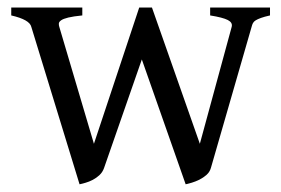

<svg xmlns="http://www.w3.org/2000/svg" viewBox="-20 -474 746 509"><path d="M695.8 -433.1Q680.7 -429.7 671.9 -426.5Q663.1 -423.3 658 -420.2Q652.8 -417 650.6 -412.8Q648.4 -408.7 647 -402.8L539.1 -28.8Q536.1 -18.1 527.6 -10.5Q519 -2.9 508.8 2.2Q498.5 7.3 488.5 10.3Q478.5 13.2 472.2 14.6L356 -316.4L255.9 -28.8Q252 -17.6 243.9 -10Q235.8 -2.4 226.1 2.7Q216.3 7.8 206.8 10.5Q197.3 13.2 190.9 14.6L63 -402.8Q58.6 -421.9 9.8 -433.1V-454.1H198.2V-433.1Q174.3 -430.7 161.1 -427.5Q147.9 -424.3 142.1 -420.2Q136.2 -416 136 -411.6Q135.7 -407.2 137.2 -402.8L229 -92.8L349.1 -454.1H382.8L509.8 -92.8L594.2 -402.8Q597.2 -414.1 584 -420.9Q570.8 -427.7 537.1 -433.1V-454.1H695.8Z"/></svg>

Font: Gentium Plus
Style: Regular
Weight: 400
Designer: J. Victor Gaultney, Annie Olsen, Iska Routamaa
Foundry: SIL International
Version: Version 1.510